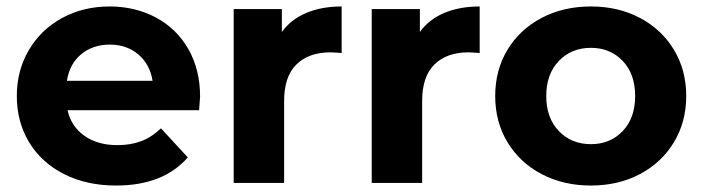

<svg xmlns="http://www.w3.org/2000/svg" viewBox="-20 -566 2175 594"><path d="M596 -225H189Q200 -175 241 -146Q282 -117 343 -117Q385 -117 417.5 -129.5Q450 -142 478 -169L561 -79Q485 8 339 8Q248 8 178 -27.5Q108 -63 70 -126Q32 -189 32 -269Q32 -348 69.5 -411.5Q107 -475 172.5 -510.5Q238 -546 319 -546Q398 -546 462 -512Q526 -478 562.5 -414.5Q599 -351 599 -267Q599 -264 596 -225ZM187 -316H452Q444 -367 408 -397.5Q372 -428 320 -428Q267 -428 231 -398Q195 -368 187 -316Z M1037 -546V-402Q1011 -404 1002 -404Q935 -404 897 -366.5Q859 -329 859 -254V0H703V-538H852V-467Q880 -506 927.5 -526Q975 -546 1037 -546Z M1464 -546V-402Q1438 -404 1429 -404Q1362 -404 1324 -366.5Q1286 -329 1286 -254V0H1130V-538H1279V-467Q1307 -506 1354.5 -526Q1402 -546 1464 -546Z M1512 -269Q1512 -349 1550 -412Q1588 -475 1655.5 -510.5Q1723 -546 1808 -546Q1893 -546 1960 -510.5Q2027 -475 2065 -412Q2103 -349 2103 -269Q2103 -189 2065 -126Q2027 -63 1960 -27.5Q1893 8 1808 8Q1723 8 1655.5 -27.5Q1588 -63 1550 -126Q1512 -189 1512 -269ZM1945 -269Q1945 -337 1906.5 -377.5Q1868 -418 1808 -418Q1748 -418 1709 -377.5Q1670 -337 1670 -269Q1670 -201 1709 -160.5Q1748 -120 1808 -120Q1868 -120 1906.5 -160.5Q1945 -201 1945 -269Z"/></svg>

Font: APTA Sans Regular
Style: Bold Italic
Weight: 700
Version: Version 7.200